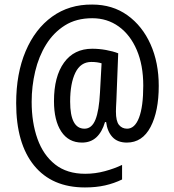

<svg xmlns="http://www.w3.org/2000/svg" viewBox="-20 -738 765 843"><path d="M677 -361Q677 -249 641 -180.5Q605 -112 537 -112Q496 -112 473.5 -136.5Q451 -161 446 -202H441Q428 -158 403 -135Q378 -112 340 -112Q281 -112 249 -160.5Q217 -209 217 -294Q217 -402 261 -463Q305 -524 385 -524Q415 -524 445.5 -518.5Q476 -513 499 -504L491 -297Q490 -281 489.5 -268Q489 -255 489 -248Q489 -206 502.5 -189.5Q516 -173 538 -173Q572 -173 590.5 -221.5Q609 -270 609 -362Q609 -452 580.5 -518.5Q552 -585 501.5 -621.5Q451 -658 385 -658Q315 -658 265 -626.5Q215 -595 182.5 -542.5Q150 -490 134.5 -424.5Q119 -359 119 -291Q119 -200 144.5 -128.5Q170 -57 222 -16Q274 25 354 25Q398 25 440.5 13.5Q483 2 516 -14V50Q481 67 441.5 76Q402 85 353 85Q208 85 129.5 -11.5Q51 -108 51 -285Q51 -415 92.5 -513Q134 -611 209 -665Q284 -719 385 -718Q474 -718 539.5 -671Q605 -624 641 -543.5Q677 -463 677 -361ZM288 -292Q288 -173 351 -173Q383 -173 399 -212.5Q415 -252 419 -332L426 -460Q407 -466 381 -466Q334 -466 311 -419Q288 -372 288 -292Z"/></svg>

Font: Noto Sans Gurmukhi Condensed
Style: Regular
Weight: 400
Width: 3
Designer: Jelle Bosma - Monotype Design Team
Foundry: Monotype Imaging Inc.
Version: Version 2.004; ttfautohint (v1.8.4.7-5d5b)